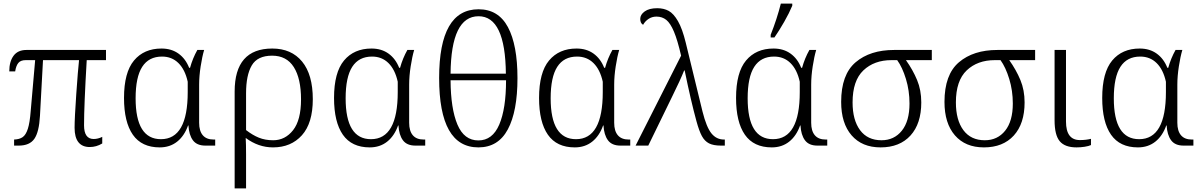

<svg xmlns="http://www.w3.org/2000/svg" viewBox="-20 -816 6726 1076"><path d="M398 -100Q398 -154 407.5 -290Q417 -426 423 -479H221L204 -167Q199 -76 172.5 -38Q146 0 85 0H59V-34Q89 -35 107 -47.5Q125 -60 136 -94Q147 -128 152 -193L177 -479H124Q96 -479 83 -463.5Q70 -448 65 -416H32Q32 -471 56 -503.5Q80 -536 128 -536H574V-479H466Q451 -224 451 -114Q451 -37 505 -37Q529 -37 553 -49V-12Q520 8 483 8Q441 8 419.5 -19Q398 -46 398 -100Z M675 -267Q675 -410 731 -477Q787 -544 885 -544Q941 -544 980.5 -515.5Q1020 -487 1040 -436H1045Q1060 -490 1086 -536H1124Q1113 -499 1104.5 -444Q1096 -389 1096 -342V-128Q1096 -82 1116.5 -58Q1137 -34 1177 -34H1186V0H1131Q1083 0 1061 -30Q1039 -60 1036 -113H1034Q1013 -54 972.5 -22Q932 10 875 10Q774 10 724.5 -61Q675 -132 675 -267ZM1032 -300V-358Q1017 -426 980 -462.5Q943 -499 888 -499Q814 -499 777 -441.5Q740 -384 740 -265Q740 -36 882 -36Q1032 -36 1032 -300Z M1295 -303Q1295 -544 1506 -544Q1613 -544 1673 -471Q1733 -398 1733 -260Q1733 -126 1672 -58Q1611 10 1510 10Q1428 10 1357 -43Q1359 -7 1359 49V240H1295ZM1667 -259Q1667 -376 1626.5 -440Q1586 -504 1505 -504Q1423 -504 1391 -449.5Q1359 -395 1359 -293V-87Q1395 -59 1430.5 -44.5Q1466 -30 1511 -30Q1578 -30 1622.5 -86.5Q1667 -143 1667 -259Z M1852 -267Q1852 -410 1908 -477Q1964 -544 2062 -544Q2118 -544 2157.5 -515.5Q2197 -487 2217 -436H2222Q2237 -490 2263 -536H2301Q2290 -499 2281.5 -444Q2273 -389 2273 -342V-128Q2273 -82 2293.5 -58Q2314 -34 2354 -34H2363V0H2308Q2260 0 2238 -30Q2216 -60 2213 -113H2211Q2190 -54 2149.5 -22Q2109 10 2052 10Q1951 10 1901.5 -61Q1852 -132 1852 -267ZM2209 -300V-358Q2194 -426 2157 -462.5Q2120 -499 2065 -499Q1991 -499 1954 -441.5Q1917 -384 1917 -265Q1917 -36 2059 -36Q2209 -36 2209 -300Z M2441 -379Q2441 -764 2662 -764Q2773 -764 2826.5 -664Q2880 -564 2880 -378Q2880 -192 2826 -91Q2772 10 2661 10Q2441 10 2441 -379ZM2815 -403Q2812 -725 2662 -725Q2508 -725 2505 -403ZM2816 -366H2505Q2506 -207 2543.5 -118Q2581 -29 2661 -29Q2740 -29 2778 -118Q2816 -207 2816 -366Z M3001 -267Q3001 -410 3057 -477Q3113 -544 3211 -544Q3267 -544 3306.5 -515.5Q3346 -487 3366 -436H3371Q3386 -490 3412 -536H3450Q3439 -499 3430.5 -444Q3422 -389 3422 -342V-128Q3422 -82 3442.5 -58Q3463 -34 3503 -34H3512V0H3457Q3409 0 3387 -30Q3365 -60 3362 -113H3360Q3339 -54 3298.5 -22Q3258 10 3201 10Q3100 10 3050.5 -61Q3001 -132 3001 -267ZM3358 -300V-358Q3343 -426 3306 -462.5Q3269 -499 3214 -499Q3140 -499 3103 -441.5Q3066 -384 3066 -265Q3066 -36 3208 -36Q3358 -36 3358 -300Z M3797 -504Q3777 -591 3757 -638.5Q3737 -686 3714 -704.5Q3691 -723 3659 -723Q3634 -723 3614.5 -710Q3595 -697 3584 -677Q3568 -686 3568 -710Q3568 -734 3593 -752Q3618 -770 3663 -770Q3700 -770 3727.5 -755Q3755 -740 3779.5 -697.5Q3804 -655 3823 -577L3917 -191Q3939 -103 3967 -68.5Q3995 -34 4037 -34H4042V0H4021Q3978 0 3953.5 -12.5Q3929 -25 3913.5 -53.5Q3898 -82 3883 -137Q3852 -250 3817 -421H3814Q3793 -368 3747 -275L3613 0H3542Z M4105 -267Q4105 -410 4161 -477Q4217 -544 4315 -544Q4371 -544 4410.5 -515.5Q4450 -487 4470 -436H4475Q4490 -490 4516 -536H4554Q4543 -499 4534.5 -444Q4526 -389 4526 -342V-128Q4526 -82 4546.5 -58Q4567 -34 4607 -34H4616V0H4561Q4513 0 4491 -30Q4469 -60 4466 -113H4464Q4443 -54 4402.5 -22Q4362 10 4305 10Q4204 10 4154.5 -61Q4105 -132 4105 -267ZM4462 -300V-358Q4447 -426 4410 -462.5Q4373 -499 4318 -499Q4244 -499 4207 -441.5Q4170 -384 4170 -265Q4170 -36 4312 -36Q4462 -36 4462 -300ZM4299 -621Q4334 -709 4356 -796H4420V-784Q4403 -743 4375 -694Q4347 -645 4320 -606H4299Z M4694 -245Q4694 -398 4775 -467Q4856 -536 4991 -536H5202V-479H5057Q5096 -424 5119.5 -367.5Q5143 -311 5143 -242Q5143 -123 5082.5 -56.5Q5022 10 4915 10Q4811 10 4752.5 -57.5Q4694 -125 4694 -245ZM5077 -236Q5077 -308 5057 -373.5Q5037 -439 5008 -479H4976Q4879 -479 4818.5 -421.5Q4758 -364 4758 -242Q4758 -143 4800 -86.5Q4842 -30 4920 -30Q4991 -30 5034 -83.5Q5077 -137 5077 -236Z M5273 -245Q5273 -398 5354 -467Q5435 -536 5570 -536H5781V-479H5636Q5675 -424 5698.5 -367.5Q5722 -311 5722 -242Q5722 -123 5661.5 -56.5Q5601 10 5494 10Q5390 10 5331.5 -57.5Q5273 -125 5273 -245ZM5656 -236Q5656 -308 5636 -373.5Q5616 -439 5587 -479H5555Q5458 -479 5397.5 -421.5Q5337 -364 5337 -242Q5337 -143 5379 -86.5Q5421 -30 5499 -30Q5570 -30 5613 -83.5Q5656 -137 5656 -236Z M5890 -142V-536H5954V-135Q5954 -31 6032 -31Q6066 -31 6094 -38V-3Q6081 3 6058.5 6.5Q6036 10 6013 10Q5948 10 5919 -24.5Q5890 -59 5890 -142Z M6157 -267Q6157 -410 6213 -477Q6269 -544 6367 -544Q6423 -544 6462.5 -515.5Q6502 -487 6522 -436H6527Q6542 -490 6568 -536H6606Q6595 -499 6586.5 -444Q6578 -389 6578 -342V-128Q6578 -82 6598.5 -58Q6619 -34 6659 -34H6668V0H6613Q6565 0 6543 -30Q6521 -60 6518 -113H6516Q6495 -54 6454.5 -22Q6414 10 6357 10Q6256 10 6206.5 -61Q6157 -132 6157 -267ZM6514 -300V-358Q6499 -426 6462 -462.5Q6425 -499 6370 -499Q6296 -499 6259 -441.5Q6222 -384 6222 -265Q6222 -36 6364 -36Q6514 -36 6514 -300Z"/></svg>

Font: Noto Serif Light
Style: Regular
Weight: 300
Designer: Monotype Design Team
Foundry: Monotype Imaging Inc.
Version: Version 1.001